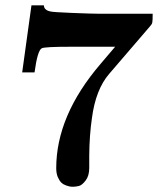

<svg xmlns="http://www.w3.org/2000/svg" viewBox="-20 -696 615 727"><path d="M64 -421.9 99.1 -675.8H146Q147 -668.9 148.4 -666Q149.9 -663.1 155 -658.9Q160.2 -654.8 169.9 -652.8Q178.7 -649.9 254.4 -647Q330.1 -644 354 -644H558.1Q558.1 -617.2 556.6 -610.6Q555.2 -604 547.9 -596.2L393.1 -416Q342.3 -356.9 328.1 -249Q318.4 -182.1 317.9 -106V-60.1Q317.9 -30.3 304.4 -12.7Q291 4.9 279.1 8.1Q267.1 11.2 254.9 11.2Q251 11.2 246.1 10.5Q241.2 9.8 230.7 6.3Q220.2 2.9 212.6 -4.2Q205.1 -11.2 199 -25.1Q192.9 -39.1 192.9 -59.1Q192.9 -258.3 360.8 -454.1L416 -519H247.1Q148.9 -519 138.2 -513.2Q122.1 -505.4 110.8 -421.9Z"/></svg>

Font: CMU Serif
Style: Bold
Weight: 700
Version: Version 0.7.0